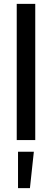

<svg xmlns="http://www.w3.org/2000/svg" viewBox="-20 -726 269 995"><path d="M66.7 -706H162.7V0H66.7ZM73.4 60.5H155.4L135.1 248.9H73.4Z"/></svg>

Font: Lineal Thin
Style: Regular
Weight: 200
Designer: Created by Frank Adebiaye with contributions from Anton Moglia & Ariel Martín Pérez
Created by Frank ADEBIAYE with FontF
Foundry: Velvetyne Type Foundry
Version: Version 2.000;Glyphs 3.2 (3227)